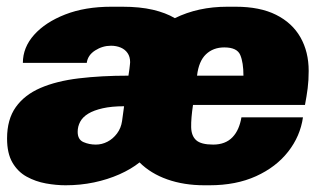

<svg xmlns="http://www.w3.org/2000/svg" viewBox="-20 -541 964 571"><path d="M175 10Q147 10 116.5 4.5Q86 -1 59.5 -15.5Q33 -30 17 -57.5Q1 -85 1 -129Q1 -186 27 -222.5Q53 -259 100.5 -279.5Q148 -300 214.5 -308Q281 -316 362 -316Q364 -328 365 -336.5Q366 -345 366.5 -350Q367 -355 367 -356Q367 -372 359.5 -383Q352 -394 339 -399.5Q326 -405 310 -405Q285 -405 263 -391Q241 -377 238 -354H48Q48 -400 81.5 -437.5Q115 -475 174 -498Q233 -521 311 -521H344Q396 -521 434.5 -512Q473 -503 500 -487Q569 -521 656 -521H681Q753 -521 801 -497Q849 -473 873.5 -430Q898 -387 898 -330Q898 -302 895 -278.5Q892 -255 887 -229H554Q548 -189 548.5 -163Q549 -137 563.5 -124Q578 -111 614 -111Q632 -111 646.5 -116.5Q661 -122 671.5 -133Q682 -144 688.5 -159Q695 -174 698 -192H881Q873 -136 837 -90Q801 -44 741.5 -17Q682 10 603 10H588Q527 10 477.5 -7.5Q428 -25 395 -58Q370 -38 335 -22.5Q300 -7 259.5 1.5Q219 10 175 10ZM265 -111Q283 -111 299.5 -119.5Q316 -128 328 -144Q340 -160 343 -181L349 -225Q312 -225 285.5 -219Q259 -213 242.5 -203Q226 -193 218.5 -179Q211 -165 211 -149Q211 -126 228 -118.5Q245 -111 265 -111ZM566 -316H704Q704 -355 694.5 -377.5Q685 -400 647 -400Q614 -400 592.5 -379.5Q571 -359 566 -316Z"/></svg>

Font: Chivo Medium Black
Style: Italic
Weight: 900
Italic angle: -8.05°
Version: Version 2.002